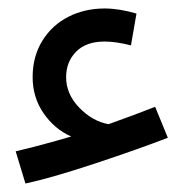

<svg xmlns="http://www.w3.org/2000/svg" viewBox="-20 -375 451 453"><path d="M376 -50Q309 -24 205 10.5Q101 45 40 58L17 -18Q77 -32 148 -53Q109 -70 83 -107.5Q57 -145 57 -193Q57 -242 80 -279Q103 -316 141.5 -335.5Q180 -355 227 -355Q261 -355 302 -343L289 -268Q253 -277 227 -277Q183 -277 159.5 -253Q136 -229 136 -193Q136 -153 167 -121Q198 -89 236 -82Q298 -104 346 -123Z"/></svg>

Font: Noto Sans Arabic
Style: Regular
Weight: 400
Designer: Nadine Chahine
Foundry: Monotype Imaging Inc.
Version: Version 1.001